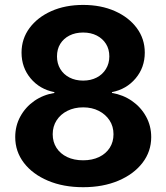

<svg xmlns="http://www.w3.org/2000/svg" viewBox="-20 -758 683 788"><path d="M321.3 10.3Q239.7 10.3 176.8 -16.4Q113.8 -43 78.1 -89.6Q42.5 -136.2 42.5 -195.3Q42.5 -241.7 63.5 -280Q84.5 -318.4 120.8 -343.8Q157.2 -369.1 203.1 -376.5V-379.9Q143.1 -391.6 105.7 -436.3Q68.4 -481 68.4 -542Q68.4 -598.6 101.1 -642.8Q133.8 -687 190.7 -712.4Q247.6 -737.8 321.3 -737.8Q394.5 -737.8 451.7 -712.4Q508.8 -687 541.5 -642.8Q574.2 -598.6 574.2 -542Q574.2 -481 536.6 -436.3Q499 -391.6 439.5 -379.9V-376.5Q484.9 -369.1 521.5 -343.8Q558.1 -318.4 579.3 -280Q600.6 -241.7 600.6 -195.3Q600.6 -136.2 564.7 -89.6Q528.8 -43 465.8 -16.4Q402.8 10.3 321.3 10.3ZM321.3 -100.1Q358.4 -100.1 386.5 -113.5Q414.6 -127 430.2 -151.1Q445.8 -175.3 445.8 -207Q445.8 -239.3 429.7 -263.9Q413.6 -288.6 385.5 -303Q357.4 -317.4 321.3 -317.4Q285.2 -317.4 256.8 -303.2Q228.5 -289.1 212.4 -264.2Q196.3 -239.3 196.3 -207Q196.3 -175.3 211.9 -151.1Q227.5 -127 255.6 -113.5Q283.7 -100.1 321.3 -100.1ZM321.3 -427.2Q352.5 -427.2 376.7 -439.7Q400.9 -452.1 414.8 -474.9Q428.7 -497.6 428.7 -526.4Q428.7 -556.2 415 -577.9Q401.4 -599.6 377.2 -612.1Q353 -624.5 321.3 -624.5Q289.1 -624.5 264.9 -612.1Q240.7 -599.6 227.3 -577.9Q213.9 -556.2 213.9 -526.4Q213.9 -497.6 227.3 -475.1Q240.7 -452.6 265.1 -439.9Q289.6 -427.2 321.3 -427.2Z"/></svg>

Font: Inter 18pt
Style: Bold
Weight: 700
Designer: Rasmus Andersson
Foundry: rsms
Version: Version 4.001;git-66647c0bb